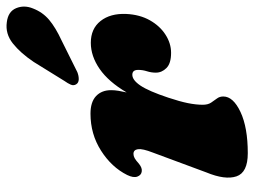

<svg xmlns="http://www.w3.org/2000/svg" viewBox="-116 -656 784 592"><g transform="rotate(-90 276.0 -360.0)"><path d="M43 -315Q32 -316.5 27.5 -328.5Q23 -340.5 32.5 -360Q56.5 -408 107.5 -440.5Q158.5 -473 221.5 -473Q257.5 -473 275.8 -455.8Q294 -438.5 294 -409.5Q294 -398.5 292 -386.5Q290 -374.5 287 -361.5Q320 -417.5 359.5 -444.8Q399 -472 440 -472Q483.5 -472 507.2 -442Q531 -412 529 -363Q527 -321 509.5 -290Q492 -259 465.2 -241.8Q438.5 -224.5 409 -224.5Q376.5 -224.5 362.2 -238.8Q348 -253 348 -271.5Q348 -285.5 352.2 -298.8Q356.5 -312 356.5 -326Q356.5 -344 341.5 -344Q325 -344 308 -318.8Q291 -293.5 271 -233.5Q259 -197.5 254 -172.5Q249 -147.5 249 -127Q249 -111 255.5 -101.2Q262 -91.5 268.2 -83.2Q274.5 -75 274.5 -63.5Q274.5 -33 226.8 -10.5Q179 12 99.5 12Q40 12 28.2 -23Q16.5 -58 40.5 -116L101.5 -280.5Q114 -312.5 112 -326.5Q110 -340.5 97.5 -340.5Q91 -340.5 84.2 -336.8Q77.5 -333 67 -323.5Q54 -313 43 -315ZM381 -648Q408.5 -689 438.2 -712.5Q468 -736 503.5 -731Q536.5 -727 546.8 -702.2Q557 -677.5 546 -650.5Q534.5 -620.5 510.8 -600.5Q487 -580.5 447 -562L349.5 -513.5Q338 -509 327.5 -509.2Q317 -509.5 312.5 -516.5Q307 -524.5 311 -533.8Q315 -543 322.5 -553.5Z"/></g></svg>

Font: Fraunces 72pt Soft Black
Style: Italic
Weight: 900
Italic angle: -16°
Version: Version 1.000;[b76b70a41]